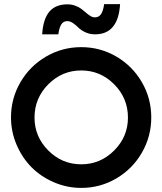

<svg xmlns="http://www.w3.org/2000/svg" viewBox="-20 -898 786 929"><path d="M33.2 -330.1Q33.2 -421.9 78.9 -500.2Q124.5 -578.6 202.9 -624.3Q281.2 -669.9 373 -669.9Q464.8 -669.9 543 -624.3Q621.1 -578.6 666.5 -500.2Q711.9 -421.9 711.9 -330.1Q711.9 -237.8 666.5 -159.2Q621.1 -80.6 543 -34.7Q464.8 11.2 373 11.2Q304.2 11.2 241.2 -15.9Q178.2 -43 132.8 -88.6Q87.4 -134.3 60.3 -197.5Q33.2 -260.7 33.2 -330.1ZM147 -329.1Q147 -236.8 213.6 -169.9Q280.3 -103 373 -103Q465.8 -103 532.5 -169.9Q599.1 -236.8 599.1 -329.1Q599.1 -422.9 532.5 -490Q465.8 -557.1 373 -557.1Q280.3 -557.1 213.6 -490Q147 -422.9 147 -329.1ZM184.1 -731.9Q188.5 -805.2 218.5 -841.1Q248.5 -877 306.2 -877Q326.7 -877 344.2 -870.4Q361.8 -863.8 374 -854.7Q386.2 -845.7 396.5 -836.4Q406.7 -827.1 417.5 -820.6Q428.2 -814 439 -814Q458.5 -814 469 -829.8Q479.5 -845.7 483.9 -877.9H561Q552.2 -731.9 439.9 -731.9Q414.1 -731.9 392.8 -741.9Q371.6 -752 359.9 -763.9Q348.1 -775.9 333.7 -785.9Q319.3 -795.9 306.2 -795.9Q286.6 -795.9 276.6 -780Q266.6 -764.2 262.2 -731.9Z"/></svg>

Font: Human Sans Medium
Style: Regular
Weight: 500
Designer: Tim Radville
Foundry: Continuum
Version: Version 1.000;FEAKit 1.0